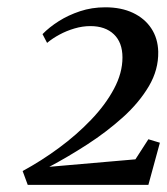

<svg xmlns="http://www.w3.org/2000/svg" viewBox="-20 -928 458 526"><path d="M56 -421.5 42 -459.5Q93 -487 141.5 -522.8Q190 -558.5 229.5 -599.8Q269 -641 292.2 -684.5Q315.5 -728 315.5 -770.5Q315.5 -811.5 292 -834Q268.5 -856.5 227.5 -856.5Q206 -856.5 184 -850Q162 -843.5 143 -833.2Q124 -823 109 -810.5L96.5 -834.5Q115 -853.5 141 -870Q167 -886.5 199.2 -897.2Q231.5 -908 268.5 -908Q312 -908 344.2 -892.8Q376.5 -877.5 394.5 -850.2Q412.5 -823 413.5 -786.5Q414.5 -737 387.8 -691.8Q361 -646.5 316.5 -606.5Q272 -566.5 219 -532.2Q166 -498 115 -471L351 -491.5L386.5 -546.5L418 -537L386.5 -421.5Z"/></svg>

Font: Merriweather 96pt Medium
Style: Italic
Weight: 500
Italic angle: -7.8°
Version: Version 2.101